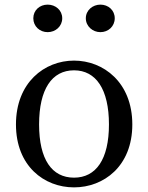

<svg xmlns="http://www.w3.org/2000/svg" viewBox="-20 -796 641 830"><path d="M300 14C428 14 552 -77 552 -258C552 -440 427 -534 300 -534C172 -534 49 -439 49 -258C49 -78 171 14 300 14ZM300 -28C204 -28 149 -107 149 -258C149 -410 204 -492 300 -492C395 -492 451 -410 451 -258C451 -107 395 -28 300 -28ZM414 -657C448 -657 476 -682 476 -717C476 -752 448 -776 414 -776C381 -776 351 -752 351 -717C351 -682 381 -657 414 -657ZM186 -657C220 -657 249 -682 249 -717C249 -752 220 -776 186 -776C152 -776 124 -752 124 -717C124 -682 152 -657 186 -657Z"/></svg>

Font: Noto Serif CJK JP Medium
Style: Regular
Weight: 500
Designer: Ryoko NISHIZUKA 西塚涼子 (kana & ideographs); Frank Grießhammer (Latin, Greek & Cyrillic); Wenlong ZHANG 张文龙 (bopomofo); San
Foundry: Adobe Systems Incorporated
Version: Version 1.000;PS 1;hotconv 16.6.53;makeotf.lib2.5.65590